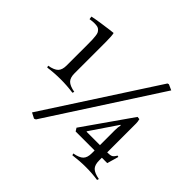

<svg xmlns="http://www.w3.org/2000/svg" viewBox="-167 -972 1216 1216"><g transform="rotate(45 441.0 -364.0)"><path d="M705.1 -740.2 714.8 -743.2 752.9 -726.1 276.9 9.8 265.1 15.1 228 -3.9ZM209 -280.8Q150.9 -280.8 95.2 -272.9L90.8 -285.2Q136.7 -293.5 154.8 -311.8Q172.9 -330.1 172.9 -369.1V-559.1Q172.9 -585.9 172.4 -599.9Q171.9 -613.8 169.9 -630.6Q168 -647.5 164.1 -655.3Q160.2 -663.1 152.8 -670.7Q145.5 -678.2 134.5 -680.7Q123.5 -683.1 107.9 -683.1Q91.8 -683.1 67.9 -679.2L64.9 -699.2Q94.2 -705.6 136.7 -711.9Q179.2 -718.3 207.3 -721.7Q235.4 -725.1 237.8 -725.1Q243.2 -705.6 243.2 -647.9V-369.1Q243.2 -330.1 261.2 -311.8Q279.3 -293.5 325.2 -285.2L320.8 -272.9Q265.1 -280.8 209 -280.8ZM743.7 -420.9V-161.6H744.6Q769 -161.6 780.5 -166.7Q792 -171.9 804.7 -193.8L814 -190.9L792 -113.8H743.7V-88.9Q743.7 -49.8 761.7 -31.5Q779.8 -13.2 825.7 -4.9L821.8 7.3Q718.3 -8.3 600.6 7.3L596.7 -4.9Q642.6 -13.2 660.6 -31.5Q678.7 -49.8 678.7 -88.9V-113.8H508.8L495.6 -134.8L720.7 -456.5L738.8 -454.6Q743.7 -436.5 743.7 -420.9ZM557.6 -164.6 559.6 -161.6H678.7V-293.9Q678.7 -325.2 683.6 -341.8L679.7 -344.7Z"/></g></svg>

Font: Junge
Style: Regular
Weight: 400
Designer: Alexei Vanyashin
Foundry: Cyreal (www.cyreal.org)
Version: Version 1.002